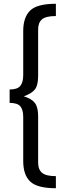

<svg xmlns="http://www.w3.org/2000/svg" viewBox="-20 -862 367 1017"><path d="M276 -842V-777Q223 -777 202.5 -759.5Q182 -742 182 -706V-460Q182 -410 164.5 -388Q147 -366 106 -352Q148 -339 165 -316.5Q182 -294 182 -246V-1Q182 36 203 53.5Q224 71 276 71V135Q178 135 140.5 100Q103 65 103 -9V-242Q103 -281 87.5 -299Q72 -317 31 -317V-388Q72 -388 87.5 -407Q103 -426 103 -465V-698Q103 -770 139.5 -806Q176 -842 276 -842Z"/></svg>

Font: Sedus Text
Style: Regular
Weight: 400
Designer: TypeMates
Foundry: TypeMates, Runge Thomsen GbR
Version: Version 4.202;PS 004.202;hotconv 1.0.88;makeotf.lib2.5.64775